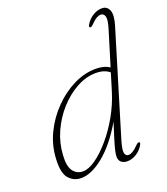

<svg xmlns="http://www.w3.org/2000/svg" viewBox="-134 -811 794 912"><g transform="rotate(-20 263.5 -355.0)"><path d="M517.5 -617 360.5 -98.5Q347 -54 350 -36.5Q353 -19 368.5 -19Q378.5 -19 390.2 -25.8Q402 -32.5 418.5 -49.5Q430 -61 436 -58.5Q442 -56 435.5 -44Q421.5 -20 398.8 -6.2Q376 7.5 353 7.5Q335 7.5 323.2 -2Q311.5 -11.5 311.5 -31Q311.5 -42.5 315.5 -60.2Q319.5 -78 329 -109.2Q338.5 -140.5 355 -192Q298.5 -95.5 235.8 -44Q173 7.5 120.5 7.5Q83 7.5 58.5 -20.2Q34 -48 38 -118.5Q41 -186 70.5 -246.8Q100 -307.5 146.8 -355Q193.5 -402.5 249.2 -429.8Q305 -457 360 -457Q404.5 -457 430 -438.5L483 -612Q496.5 -655.5 491.8 -673Q487 -690.5 471 -690.5Q461.5 -690.5 449.5 -683.8Q437.5 -677 421 -660Q409.5 -648.5 403.5 -651Q397.5 -653.5 404 -665.5Q418 -689.5 440.8 -703.2Q463.5 -717 486.5 -717Q512.5 -717 522.8 -692.5Q533 -668 517.5 -617ZM75 -123Q71.5 -68.5 89.8 -44Q108 -19.5 139 -19.5Q167.5 -19.5 204 -45.2Q240.5 -71 278 -114.8Q315.5 -158.5 346.8 -213.8Q378 -269 396 -327.5L423 -416Q398.5 -438 354 -438Q305.5 -438 257.2 -411.8Q209 -385.5 168.8 -341Q128.5 -296.5 103.2 -240Q78 -183.5 75 -123Z"/></g></svg>

Font: Fraunces 9pt S000 Thin
Style: Italic
Weight: 100
Italic angle: -16°
Version: Version 1.000; ttfautohint (v1.8.3)